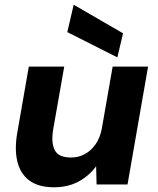

<svg xmlns="http://www.w3.org/2000/svg" viewBox="-20 -781 668 813"><path d="M209 12Q143 12 104.5 -16.5Q66 -45 53.5 -97Q41 -149 53 -218L102 -499H252L205 -232Q196 -176 212 -145Q228 -114 281 -114Q312 -114 339 -128.5Q366 -143 385 -170.5Q404 -198 411 -236L457 -499H607L520 0H389L387 -77Q358 -37 313 -12.5Q268 12 209 12ZM477 -538 265 -645 292 -761 501 -640Z"/></svg>

Font: DM Sans 20pt Black
Style: Italic
Weight: 900
Italic angle: -10°
Version: Version 4.004;gftools[0.9.30]